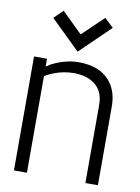

<svg xmlns="http://www.w3.org/2000/svg" viewBox="-82 -775 607 831"><g transform="rotate(10 221.5 -359.5)"><path d="M352 -682 313 -719 220 -630 130 -718 91 -680 220 -554ZM352 -342V0H407V-345Q407 -377 399.5 -402.5Q392 -428 377.5 -448Q363 -468 342 -482Q321 -496 293.5 -503Q266 -510 233 -510Q208 -510 183.5 -504.5Q159 -499 136.5 -489.5Q114 -480 95 -467V-501H38V0H95V-425Q116 -437 136 -444.5Q156 -452 177.5 -456Q199 -460 222 -460Q246 -460 269 -454Q292 -448 311 -434.5Q330 -421 341 -398.5Q352 -376 352 -342Z"/></g></svg>

Font: Advent Pro
Style: Regular
Weight: 400
Designer: VivaRado, Andreas Kalpakidis
Foundry: VivaRado, Andreas Kalpakidis
Version: Version 3.000